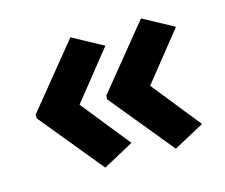

<svg xmlns="http://www.w3.org/2000/svg" viewBox="-73 -598 761 649"><g transform="rotate(-15 307.5 -274.0)"><path d="M40 -280 221 -502 328 -444 192 -274 328 -104 221 -46 40 -267ZM287 -280 468 -502 575 -444 439 -274 575 -104 468 -46 287 -267Z"/></g></svg>

Font: Noto Sans Cham
Style: Regular
Weight: 400
Designer: Monotype Design Team
Foundry: Monotype Imaging Inc.
Version: Version 2.002